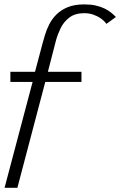

<svg xmlns="http://www.w3.org/2000/svg" viewBox="-20 -709 590 886"><path d="M1 157.7 130.4 -330.9H27.9V-377.7H141.6L176.2 -508.1Q181 -525.5 188 -549Q195 -572.5 207.4 -596.9Q219.8 -621.3 240.4 -642.1Q261 -662.9 292.4 -675.8Q323.7 -688.7 369.1 -688.7Q399 -688.7 422 -683.5Q444.9 -678.3 462.6 -669.6Q480.2 -661 492.8 -650.7Q505.4 -640.5 514.8 -630.5L471 -598.8Q461.6 -612.4 446.1 -623.3Q430.7 -634.3 411.2 -641.2Q391.7 -648.2 369.1 -648.2Q326.5 -648.2 300 -628Q273.6 -607.9 259.5 -578.4Q245.5 -549 238.3 -522.4L201 -377.7H355.9V-330.9H188.9L60.2 157.7Z"/></svg>

Font: Panamera Thin
Style: Regular
Weight: 100
Designer: Bastien Sozeau
Foundry: NBR — Bastien Sozeau
Version: Version 3.003;gftools[0.9.33]